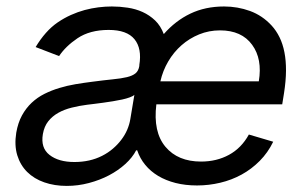

<svg xmlns="http://www.w3.org/2000/svg" viewBox="-20 -573 965 605"><path d="M31.2 -154.8Q36.6 -186.1 49.2 -209.2Q61.8 -232.2 79.7 -249.1Q97.7 -266 120 -277.2Q142.4 -288.4 167.1 -295.8Q191.8 -303.3 218 -307.7Q244.3 -312.1 269.9 -315.3Q307.9 -320.3 334.9 -323Q361.9 -325.6 379.8 -329.9Q397.7 -334.2 407.1 -342Q416.5 -349.8 419 -365.1V-367.9Q427.6 -420.1 403.8 -449.4Q380 -478.7 322.4 -478.7Q263.1 -478.7 224.1 -452.4Q186.8 -427.2 166.2 -396.3L92.3 -424.7Q107.2 -449.6 124.5 -469.1Q141.7 -488.6 161.9 -502.5Q182.2 -516.3 203.7 -525.9Q225.1 -535.5 246.8 -541.4Q268.5 -547.2 290.1 -549.9Q311.8 -552.6 332.4 -552.6Q357.2 -552.6 382.3 -548.8Q407.3 -545.1 429.3 -535.2Q451.3 -525.2 468.8 -508.5Q486.2 -491.8 496.1 -465.6Q532.7 -507.5 579.7 -530Q626.8 -552.6 686.1 -552.6Q728.7 -552.6 767.8 -538.4Q806.8 -524.1 835.9 -492.5Q850.5 -476.6 860.8 -455.6Q871.1 -434.7 876.2 -408.4Q881.4 -382.1 881.2 -350.1Q881 -318.2 875 -279.8L869.3 -244.3H472.7Q462 -157.3 501.4 -110.4Q540.5 -63.9 613.6 -63.9Q662.6 -63.9 701.7 -85.2Q740.8 -106.5 764.2 -149.1L840.9 -126.4Q824.2 -92 798.5 -66.1Q772.7 -40.1 741.3 -22.9Q709.9 -5.7 674 2.8Q638.1 11.4 600.9 11.4Q564.3 11.4 533.4 3.6Q502.5 -4.3 478.5 -18.6Q454.5 -33 437.7 -53.4Q420.8 -73.9 412.3 -99.4H409.1Q397.4 -76.7 375 -56.3Q352.6 -35.9 323.5 -20.6Q294.4 -5.3 260.1 3.7Q225.9 12.8 190.3 12.8Q151.6 12.8 119.5 1.6Q87.4 -9.6 65.7 -31.1Q44 -52.6 34.4 -83.8Q24.9 -115.1 31.2 -154.8ZM136 -84.9Q164.4 -62.5 214.5 -62.5Q263.5 -62.5 301.8 -82Q320.7 -91.6 335.8 -104.6Q350.9 -117.5 362.2 -132.5Q373.6 -147.4 380.7 -163.9Q387.8 -180.4 390.6 -197.4L403.4 -274.1Q399.1 -269.9 388.8 -266.2Q378.6 -262.4 364.9 -259.4Q351.2 -256.4 335.6 -253.9Q320 -251.4 304.9 -249.3Q289.8 -247.2 276.5 -245.6Q263.1 -244 254.3 -242.9Q229 -239.7 205.8 -233.8Q182.5 -228 163.7 -217.5Q144.9 -207 132.1 -190.9Q119.3 -174.7 115.1 -150.6Q107.6 -106.9 136 -84.9ZM795.5 -316.8Q807.2 -387.1 774.5 -431.8Q741.5 -477.3 673.3 -477.3Q638.5 -477.3 607.6 -464.7Q576.7 -452.1 552 -430.4Q527.3 -408.7 510.1 -379.4Q492.9 -350.1 485.4 -316.8Z"/></svg>

Font: Inter P
Style: Italic
Weight: 400
Italic angle: -9.40001°
Designer: Rasmus Andersson
Foundry: rsms
Version: Version 3.018;git-588b23468